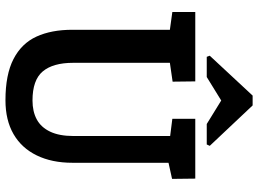

<svg xmlns="http://www.w3.org/2000/svg" viewBox="-141 -800 945 703"><g transform="rotate(90 331.5 -448.5)"><path d="M347 4Q253 4 196 -25.5Q139 -55 114 -109.5Q89 -164 89 -241V-598L24 -607V-691H278L279 -608L210 -598V-244Q210 -170 241.5 -132.5Q273 -95 348 -95Q388 -95 417 -110.5Q446 -126 462 -159.5Q478 -193 478 -245V-599L415 -607V-691H634L635 -606L576 -593V-241Q576 -166 549 -110.5Q522 -55 471 -25.5Q420 4 347 4ZM188 -733 184 -744 330 -901H366L514 -744L509 -733H434L348 -786L262 -733Z"/></g></svg>

Font: Kreon Light SemiBold
Style: Regular
Weight: 600
Version: Version 2.002